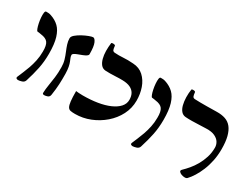

<svg xmlns="http://www.w3.org/2000/svg" viewBox="-65 -1116 2052 1591"><g transform="rotate(30 961.5 -320.0)"><path d="M134 4Q128 4 120 -0.5Q112 -5 117 -18Q126 -40 139 -70Q152 -100 165 -136.5Q178 -173 187 -215Q196 -257 196 -303Q197 -363 178.5 -388.5Q160 -414 110 -420Q102 -422 93 -423Q84 -424 75 -425Q69 -426 62 -444Q55 -462 49.5 -488.5Q44 -515 42 -541.5Q40 -568 42.5 -586Q45 -604 55 -604Q66 -604 77 -603.5Q88 -603 102 -598Q150 -582 182 -551Q214 -520 231.5 -463Q249 -406 249 -313Q249 -238 235.5 -172Q222 -106 198 -30Q192 -10 170.5 -3Q149 4 134 4Z M394 -269Q394 -304 384.5 -336Q375 -368 362.5 -397.5Q350 -427 341 -455Q332 -483 332 -510Q332 -527 353 -545Q374 -563 403.5 -579Q433 -595 460 -605Q487 -615 498 -615Q514 -615 528 -583.5Q542 -552 542 -478Q542 -468 529 -459.5Q516 -451 497 -443.5Q478 -436 459 -429Q440 -422 427.5 -414.5Q415 -407 415 -398Q415 -386 420 -373.5Q425 -361 432 -344Q439 -327 444 -302Q449 -277 450 -239Q450 -212 450 -187Q450 -162 448.5 -137.5Q447 -113 444.5 -87Q442 -61 437 -30Q434 -9 417 -2.5Q400 4 385 4Q378 4 373 1Q368 -2 369 -11Q370 -45 376.5 -84Q383 -123 389 -169Q395 -215 394 -269Z M684 11Q657 11 640.5 7.5Q624 4 615 -12Q606 -28 602 -62.5Q598 -97 598 -158Q612 -157 623 -155.5Q634 -154 663 -154Q739 -154 803 -164.5Q867 -175 915 -196Q963 -217 990 -247Q1017 -277 1017 -315Q1017 -351 1003 -375.5Q989 -400 960.5 -413.5Q932 -427 887 -428Q859 -429 813.5 -426.5Q768 -424 725 -426Q697 -428 680.5 -448Q664 -468 655.5 -500Q647 -532 646.5 -570Q646 -608 651 -647Q652 -651 661 -652Q670 -653 679.5 -651Q689 -649 689 -641Q691 -618 695.5 -606.5Q700 -595 716 -593Q758 -590 799 -593Q840 -596 893 -592Q953 -589 993 -552Q1033 -515 1052.5 -459Q1072 -403 1072 -339Q1072 -267 1039.5 -203.5Q1007 -140 951.5 -92Q896 -44 827 -16.5Q758 11 684 11Z M1230 4Q1224 4 1216 -0.5Q1208 -5 1213 -18Q1222 -40 1235 -70Q1248 -100 1261 -136.5Q1274 -173 1283 -215Q1292 -257 1292 -303Q1293 -363 1274.5 -388.5Q1256 -414 1206 -420Q1198 -422 1189 -423Q1180 -424 1171 -425Q1165 -426 1158 -444Q1151 -462 1145.5 -488.5Q1140 -515 1138 -541.5Q1136 -568 1138.5 -586Q1141 -604 1151 -604Q1162 -604 1173 -603.5Q1184 -603 1198 -598Q1246 -582 1278 -551Q1310 -520 1327.5 -463Q1345 -406 1345 -313Q1345 -238 1331.5 -172Q1318 -106 1294 -30Q1288 -10 1266.5 -3Q1245 4 1230 4Z M1419 -646Q1420 -650 1428.5 -651Q1437 -652 1446.5 -650Q1456 -648 1456 -640Q1458 -617 1463 -605Q1468 -593 1484 -592Q1509 -591 1535 -590.5Q1561 -590 1598.5 -590.5Q1636 -591 1694 -592Q1740 -593 1775.5 -581Q1811 -569 1834.5 -539.5Q1858 -510 1870.5 -462Q1883 -414 1883 -343Q1883 -284 1872 -231Q1861 -178 1842.5 -133.5Q1824 -89 1802.5 -54.5Q1781 -20 1759 3Q1752 12 1735 12Q1718 12 1701.5 5.5Q1685 -1 1678.5 -11Q1672 -21 1685 -33Q1708 -55 1733 -84.5Q1758 -114 1779.5 -151.5Q1801 -189 1815 -233Q1829 -277 1829 -327Q1829 -353 1815 -376.5Q1801 -400 1769.5 -415Q1738 -430 1686 -428Q1650 -427 1617 -425.5Q1584 -424 1553 -423.5Q1522 -423 1492 -425Q1465 -427 1448 -447Q1431 -467 1423 -499Q1415 -531 1414 -569.5Q1413 -608 1419 -646Z"/></g></svg>

Font: Noto Rashi Hebrew
Style: Bold
Weight: 700
Version: Version 1.006